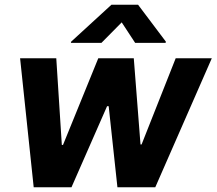

<svg xmlns="http://www.w3.org/2000/svg" viewBox="-20 -792 916 812"><path d="M680.4 -610.8H551.5L494.7 -697.4L409.1 -610.8H279.8L280.9 -615.8L451.3 -772H563.9L681.5 -615.8ZM636.7 0H476.6L439.6 -343H432.9L282.3 0H122.5L65 -545.5H218L241.5 -179H246.4L395.6 -545.5H545.8L574.2 -181.1H578.8L723 -545.5H875.7Z"/></svg>

Font: Linik Sans
Style: Bold Italic
Weight: 700
Italic angle: 9°
Designer: Fonts by Rasmus Andersson / Changes by Cristiano Sobral with parts from Marc Monis
Foundry: rsms
Version: Version 3.020; ttfautohint (v1.6)